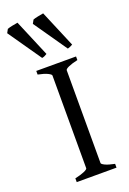

<svg xmlns="http://www.w3.org/2000/svg" viewBox="-208 -941 672 998"><g transform="rotate(-20 128.5 -442.0)"><path d="M34 0V-21Q67 -28 86 -36.5Q105 -45 105 -51V-564Q105 -570 87 -579Q69 -588 34 -595V-615H254V-595Q222 -588 203 -579.5Q184 -571 184 -564V-51Q184 -45 201.5 -36.5Q219 -28 254 -21V0ZM-41 -851 -30 -871Q-20 -875 -2.5 -878.5Q15 -882 28 -884L114 -680Q105 -675 100.5 -672.5Q96 -670 86 -668ZM101 -851 112 -871Q122 -875 140 -878.5Q158 -882 170 -884L256 -680Q247 -675 241.5 -672.5Q236 -670 228 -668Z"/></g></svg>

Font: ChillKai
Style: Regular
Weight: 400
Designer: ChillType
Foundry: 寒蝉字型
Version: Version 2.000